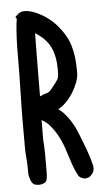

<svg xmlns="http://www.w3.org/2000/svg" viewBox="-50 -786 417 738"><g transform="rotate(-5 158.0 -417.0)"><path d="M29 -263V-347Q29 -365 29.5 -379.5Q30 -394 30 -405Q33 -507 33 -619Q34 -657 36 -683.5Q38 -710 41 -725L36 -732L44 -740Q56 -752 72 -752Q87 -752 103.5 -746.5Q120 -741 136 -732Q152 -723 166 -712Q180 -701 189 -691Q228 -648 241 -606Q254 -564 254 -509V-498Q254 -481 246.5 -461Q239 -441 227 -422Q215 -403 200 -388Q185 -373 170 -365L172 -363Q173 -363 173 -362.5Q173 -362 174 -362L175 -361Q201 -341 225 -298Q230 -289 240 -265Q250 -241 260 -214Q270 -187 277.5 -162.5Q285 -138 285 -128Q285 -114 274.5 -102.5Q264 -91 250 -91H246Q243 -91 239.5 -93Q236 -95 231 -97V-96Q230 -97 229.5 -98Q229 -99 228 -100Q225 -101 223 -103L224 -105Q210 -127 195 -177Q189 -197 181 -219.5Q173 -242 161.5 -263Q150 -284 135.5 -301.5Q121 -319 102 -329V-307Q102 -289 101.5 -269.5Q101 -250 103 -230Q104 -217 104 -202Q104 -187 104 -172V-141Q104 -127 103.5 -117Q103 -107 102 -102Q100 -91 90.5 -86.5Q81 -82 71 -82Q51 -82 44.5 -92.5Q38 -103 34 -120Q33 -124 33 -131Q33 -138 33 -148Q33 -169 30 -202Q29 -213 29 -228Q29 -243 29 -263ZM104 -430V-421H106L110 -423Q121 -428 129 -430Q137 -432 139 -434Q144 -438 151 -446Q158 -454 166 -465Q177 -479 179 -487.5Q181 -496 181 -517Q181 -568 164.5 -603Q148 -638 106 -664V-654Q106 -636 105.5 -615.5Q105 -595 105 -572Q105 -541 104.5 -506.5Q104 -472 104 -430Z"/></g></svg>

Font: PreciousPlastic
Style: Regular
Weight: 700
Version: Version 001.006